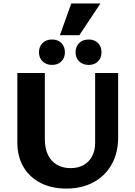

<svg xmlns="http://www.w3.org/2000/svg" viewBox="-20 -1083 787 1118"><path d="M366 15Q280 15 216 -18Q152 -51 116.5 -111Q81 -171 81 -254V-658H241V-274Q241 -219 259.5 -181Q278 -143 312 -123.5Q346 -104 391 -104Q435 -104 467 -122Q499 -140 516.5 -173.5Q534 -207 534 -251V-658H668V-284Q668 -193 630.5 -126Q593 -59 525 -22Q457 15 366 15ZM283 -705Q249 -705 228 -725.5Q207 -746 207 -778Q207 -812 228 -832.5Q249 -853 283 -853Q317 -853 337.5 -832.5Q358 -812 358 -778Q358 -746 337.5 -725.5Q317 -705 283 -705ZM497 -705Q462 -705 441 -725.5Q420 -746 420 -778Q420 -812 441 -832.5Q462 -853 497 -853Q530 -853 550.5 -832.5Q571 -812 571 -778Q571 -746 550.5 -725.5Q530 -705 497 -705ZM329 -878 395 -1063H565L442 -878Z"/></svg>

Font: Ysabeau Infant ExtraBold
Style: Regular
Weight: 800
Designer: Christian Thalmann (Catharsis Fonts)
Version: Version 2.001;gftools[0.9.30]; featfreeze: ss01,ss02,lnum